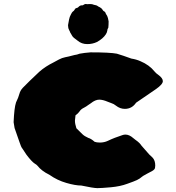

<svg xmlns="http://www.w3.org/2000/svg" viewBox="-20 -928 897 977"><path d="M393.6 16.1C373.5 16.1 348.1 11.7 317.9 2.9C287.1 -5.9 258.3 -19.5 231.4 -38.6C203.6 -52.2 183.6 -67.9 170.4 -85C167 -88.9 162.6 -92.3 157.2 -95.2C147 -101.6 132.8 -116.7 114.7 -140.6C108.9 -148.9 103.5 -156.7 98.6 -165C93.8 -172.9 90.8 -177.2 89.4 -178.7C87.9 -179.7 76.2 -212.4 54.2 -276.4C51.3 -292 49.8 -301.8 49.3 -306.2C51.3 -354 55.2 -387.7 61.5 -406.7C69.8 -423.8 75.7 -438.5 78.6 -450.2C81.5 -461.4 87.4 -472.2 96.2 -481.4C115.2 -501.5 143.6 -528.3 180.2 -563C201.2 -581.5 225.6 -597.2 252.4 -610.4C261.7 -615.2 271 -620.1 280.3 -625.5C290.5 -630.9 301.3 -634.8 311.5 -636.7C319.8 -638.2 335.4 -641.6 358.4 -647.9C367.7 -648.9 376.5 -651.4 385.3 -654.8C387.7 -655.3 389.6 -655.8 392.1 -655.8C394.5 -655.8 400.4 -656.7 410.6 -658.7C420.9 -660.2 430.7 -661.1 440.9 -661.6C507.3 -661.6 551.8 -659.2 574.7 -654.8C596.2 -648.4 620.6 -640.1 648.4 -629.9C664.6 -627.4 680.2 -623 694.3 -616.7C724.6 -604 749 -586.4 767.1 -563.5C772 -557.6 777.8 -552.2 785.2 -547.4C800.8 -536.1 808.6 -525.4 808.6 -515.1C808.6 -504.4 796.9 -490.7 772.9 -474.1C749 -457.5 715.8 -434.6 672.4 -405.3C658.2 -384.3 639.2 -374 615.2 -374C599.1 -374 584 -379.4 569.8 -390.6C562.5 -396.5 554.7 -400.9 546.4 -403.3C540 -405.8 534.2 -407.7 528.3 -410.2C511.2 -417.5 497.1 -420.9 484.9 -420.9C471.7 -420.9 457 -414.6 441.9 -402.3C436 -398.9 431.6 -395.5 428.2 -393.1C422.4 -388.7 416 -384.3 409.2 -380.9C397.9 -375.5 389.6 -369.1 385.3 -361.8C380.4 -354.5 373.5 -347.7 364.3 -341.3C362.3 -326.7 361.3 -317.9 361.3 -314.5C361.3 -303.2 363.8 -290.5 368.7 -275.4C379.9 -264.2 390.1 -253.9 398.9 -245.6C406.2 -238.3 416.5 -231.9 429.7 -226.1C438 -224.1 448.7 -217.8 461.4 -206.5C467.8 -204.1 477.1 -202.6 488.3 -202.6C502.9 -202.6 516.6 -205.6 528.8 -211.4C552.2 -222.7 576.7 -231.9 602.1 -240.2C607.4 -242.2 612.8 -243.2 618.2 -243.2C631.3 -243.2 644.5 -237.3 657.7 -225.6C657.7 -225.6 669.4 -216.3 669.4 -216.3C683.1 -207 693.4 -197.3 700.7 -186C700.7 -186 739.3 -142.1 739.3 -142.1C745.1 -136.7 751 -131.3 756.3 -126C765.6 -116.2 770 -102.5 770 -85.4C770 -81.1 769.5 -76.7 768.6 -72.3C767.1 -67.9 764.2 -64.5 759.3 -61C754.4 -57.6 749 -54.7 743.7 -52.2C737.8 -49.3 732.4 -46.4 728 -43.9C725.1 -42 722.2 -40 718.8 -38.6C713.4 -36.1 708.5 -33.2 704.1 -29.8C695.3 -22 686 -16.1 676.8 -11.7C667.5 -7.3 650.9 -1 627.4 7.3C604 16.1 576.2 22 544.4 24.9C512.2 27.8 489.3 29.3 475.6 29.3C462.4 29.3 435.1 24.9 393.6 16.1ZM375.5 -720.7C359.4 -731.9 349.6 -740.2 346.7 -746.6C343.3 -752.9 340.8 -756.8 339.4 -759.3C339.4 -759.3 337.9 -761.2 337.9 -761.2C336.4 -765.6 335 -769.5 332.5 -773.4C328.6 -780.8 326.7 -787.1 326.7 -792.5C326.7 -792.5 327.1 -797.4 327.1 -797.4C327.1 -797.4 325.7 -797.4 325.7 -797.4C325.7 -797.4 331.5 -829.1 331.5 -829.1C333 -837.9 336.4 -846.2 340.8 -854.5C345.2 -862.8 347.7 -867.2 349.1 -867.7C354.5 -871.1 358.9 -876 361.3 -881.3C362.8 -884.8 367.2 -887.2 374 -888.7C376 -889.2 377.4 -890.1 378.4 -891.6C384.3 -897.9 390.1 -900.9 396 -900.9C396 -900.9 398.9 -900.9 398.9 -900.9C401.4 -900.9 402.8 -901.4 404.3 -902.8C407.7 -905.3 411.1 -907.2 415.5 -907.7C419.4 -907.7 422.9 -907.2 426.3 -906.7C427.7 -906.7 429.7 -906.7 431.2 -907.2C432.6 -907.2 436 -907.2 441.4 -907.2C443.8 -907.2 446.3 -907.2 448.7 -906.7C455.1 -904.3 461.4 -902.3 467.8 -901.4C470.7 -900.9 473.6 -899.4 476.6 -897.5C476.6 -897.5 480 -895 480 -895C492.2 -889.6 499.5 -883.8 502.4 -877.4C503.9 -875 505.9 -872.6 508.3 -871.1C513.2 -869.1 516.1 -865.7 517.6 -860.8C518.1 -858.4 519.5 -856.4 521 -854C524.4 -850.1 526.9 -844.2 529.3 -835.9C531.2 -827.6 532.2 -821.8 532.7 -819.3C532.7 -807.1 532.2 -796.4 531.2 -787.1C527.8 -782.2 525.9 -777.3 525.9 -772C525.4 -766.6 522.9 -760.3 518.6 -753.4C508.8 -738.3 493.7 -725.6 473.6 -714.4C458 -707 441.4 -703.6 424.3 -703.6C404.8 -703.6 388.7 -709.5 375.5 -720.7Z"/></svg>

Font: Kaph
Style: Regular
Weight: 400
Designer: GGBotNet
Foundry: f0n7.com